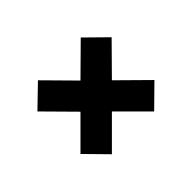

<svg xmlns="http://www.w3.org/2000/svg" viewBox="-74 -563 514 514"><g transform="rotate(-45 183.5 -306.0)"><path d="M44 -226 124 -306 43 -388 103 -446 183 -365 265 -446 324 -388 243 -306 324 -226 264 -167 184 -247 103 -166Z"/></g></svg>

Font: Pridi
Style: Regular
Weight: 400
Designer: Katatrad Team
Foundry: CadsonDemak
Version: Version 1.001